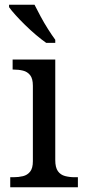

<svg xmlns="http://www.w3.org/2000/svg" viewBox="-20 -786 360 806"><path d="M23 0V-42H36Q58 -42 76.5 -46.5Q95 -51 106.5 -65.5Q118 -80 118 -109V-426Q118 -456 106.5 -470.5Q95 -485 76.5 -489.5Q58 -494 36 -494H33V-536H212V-114Q212 -83 223 -67.5Q234 -52 253 -47Q272 -42 294 -42H307V0ZM174 -606Q154 -620 131 -639.5Q108 -659 85.5 -681Q63 -703 45 -723Q27 -743 18 -756V-766H125Q136 -744 150.5 -717Q165 -690 181.5 -664Q198 -638 212 -619V-606Z"/></svg>

Font: Noto Serif Toto
Style: Regular
Weight: 400
Designer: Monotype Design Team
Foundry: Monotype Imaging Inc.
Version: Version 2.001